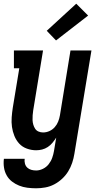

<svg xmlns="http://www.w3.org/2000/svg" viewBox="-25 -802 545 1035"><path d="M170 213Q146 213 122.5 210Q99 207 78 198.5Q57 190 39.5 176.5Q22 163 11 143.5Q0 124 -3.5 101Q-7 78 -4 54H108Q106 67 109.5 80Q113 93 122 101.5Q131 110 143.5 113.5Q156 117 170 117Q188 117 206.5 108Q225 99 237.5 83Q250 67 256.5 48.5Q263 30 266 12L278 -60Q269 -46 258 -32.5Q247 -19 232.5 -9.5Q218 0 202 4Q186 8 170 8Q144 8 119.5 -1Q95 -10 78.5 -28Q62 -46 52.5 -69.5Q43 -93 39.5 -118Q36 -143 38 -169.5Q40 -196 44 -222L79 -434H50V-530H207L154 -207Q152 -194 151 -180.5Q150 -167 150.5 -154.5Q151 -142 154.5 -130Q158 -118 164.5 -108Q171 -98 182.5 -93Q194 -88 207 -88Q225 -88 241.5 -95.5Q258 -103 270 -116.5Q282 -130 288.5 -146.5Q295 -163 298 -180L355 -530H468L376 27Q372 52 364 76Q356 100 342.5 122Q329 144 309.5 162Q290 180 267 192Q244 204 219 208.5Q194 213 170 213ZM277 -584 227 -636 386 -782 450 -718Z"/></svg>

Font: Iosevka Slab
Style: Bold Italic
Weight: 700
Italic angle: -9°
Monospace: yes
Designer: Belleve Invis
Foundry: Belleve Invis
Version: Version 11.1.0; ttfautohint (v1.8.3)